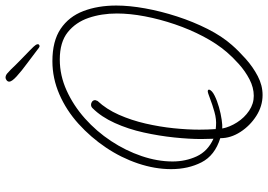

<svg xmlns="http://www.w3.org/2000/svg" viewBox="-154 -774 945 676"><g transform="rotate(-90 318.0 -436.5)"><path d="M321 16Q282 16 247.5 -6Q213 -28 191 -62Q169 -96 169 -132V-133Q108 -152 84 -199Q60 -246 60 -306Q60 -363 80 -422.5Q100 -482 136 -535.5Q172 -589 219.5 -632Q267 -675 323.5 -699.5Q380 -724 440 -724Q511 -724 554 -695Q597 -666 616.5 -615Q636 -564 636 -499Q636 -453 626 -397.5Q616 -342 597.5 -285Q579 -228 553.5 -177.5Q528 -127 497 -92Q477 -69 448.5 -43.5Q420 -18 387.5 -1Q355 16 321 16ZM318 -15Q347 -15 376 -30Q405 -45 430 -67.5Q455 -90 472 -110Q502 -145 527 -192.5Q552 -240 570 -293Q588 -346 598 -398.5Q608 -451 608 -497Q608 -551 592.5 -596.5Q577 -642 542 -670Q507 -698 446 -698Q390 -698 337 -674Q284 -650 238.5 -609.5Q193 -569 159 -517.5Q125 -466 106 -410Q87 -354 87 -301Q87 -255 105 -216Q123 -177 167 -157Q167 -168 166.5 -179Q166 -190 166 -200Q166 -242 171.5 -295Q177 -348 189 -402.5Q201 -457 222.5 -504.5Q244 -552 275 -583Q280 -588 287 -588Q293 -588 298 -584Q303 -580 303 -573L300 -565Q271 -534 251.5 -490Q232 -446 220.5 -396Q209 -346 204 -297Q199 -248 199 -207Q199 -193 199.5 -178Q200 -163 201 -149L212 -148Q235 -146 261.5 -153.5Q288 -161 308.5 -169Q329 -177 334 -177Q340 -177 340 -172Q337 -162 319 -153Q301 -144 278 -137.5Q255 -131 234 -128Q213 -125 203 -126Q208 -100 224.5 -74Q241 -48 265.5 -31.5Q290 -15 318 -15ZM493 -769Q492 -769 488 -771Q461 -792 433 -812.5Q405 -833 386.5 -850Q368 -867 368 -876Q368 -882 374 -886Q379 -889 382 -889Q390 -889 397 -883Q404 -877 411 -870Q424 -856 443 -837.5Q462 -819 478 -803.5Q494 -788 497 -783Q500 -779 500 -774Q500 -773 497.5 -771Q495 -769 493 -769Z"/></g></svg>

Font: Licorice
Style: Regular
Weight: 400
Designer: Robert E. Leuschke
Foundry: Robert E. Leuschke
Version: Version 1.010; ttfautohint (v1.8.3)